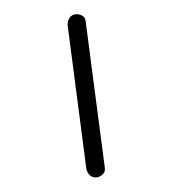

<svg xmlns="http://www.w3.org/2000/svg" viewBox="-185 -807 845 948"><g transform="rotate(-30 238.0 -332.5)"><path d="M79.1 39.6Q63 29.8 59.3 11.7Q55.7 -6.3 63 -23.9L333.5 -674.3Q340.8 -691.9 355.2 -702.9Q369.6 -713.9 388.2 -710Q406.7 -706.1 418.9 -689.5Q431.2 -672.9 423.8 -655.3L142.1 23.4Q134.8 41 115 44.9Q95.2 48.8 79.1 39.6Z"/></g></svg>

Font: Mikhak Medium
Style: Regular
Weight: 500
Designer: Amin Abedi
Version: Version 3.3